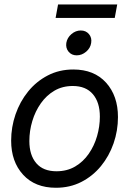

<svg xmlns="http://www.w3.org/2000/svg" viewBox="-20 -844 588 875"><path d="M234.9 11.7Q139.6 11.7 85.2 -47.9Q30.8 -107.4 30.8 -203.1Q30.8 -264.6 50.8 -322.8Q70.8 -380.9 108.2 -427Q145.5 -473.1 197.8 -500.2Q250 -527.3 314 -527.3Q409.2 -527.3 463.4 -467.3Q517.6 -407.2 517.6 -310.5Q517.6 -248.5 497.6 -190.7Q477.5 -132.8 440.2 -87.2Q402.8 -41.5 350.8 -14.9Q298.8 11.7 234.9 11.7ZM237.3 -63.5Q285.6 -63.5 322.5 -85.2Q359.4 -106.9 384.5 -143.3Q409.7 -179.7 422.4 -223.9Q435.1 -268.1 435.1 -312.5Q435.1 -377.4 403.3 -414.8Q371.6 -452.1 311.5 -452.1Q264.6 -452.1 228 -430.7Q191.4 -409.2 166 -373Q140.6 -336.9 127.2 -292.2Q113.8 -247.6 113.8 -201.2Q113.8 -137.2 145.3 -100.3Q176.8 -63.5 237.3 -63.5ZM514.2 -823.7 502.9 -762.2H233.4L244.6 -823.7ZM329.6 -591.8Q306.2 -591.8 292.5 -608.4Q278.8 -625 282.2 -648.4Q286.1 -671.9 305.4 -688.5Q324.7 -705.1 348.1 -705.1Q371.6 -705.1 385.5 -688.5Q399.4 -671.9 395.5 -648.4Q392.1 -625 372.6 -608.4Q353 -591.8 329.6 -591.8Z"/></svg>

Font: Inter Display
Style: Italic
Weight: 400
Italic angle: -9.39999°
Designer: Rasmus Andersson
Foundry: rsms
Version: Version 4.000;git-a52131595